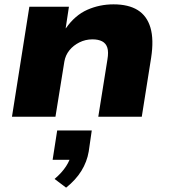

<svg xmlns="http://www.w3.org/2000/svg" viewBox="-20 -537 787 883"><path d="M35 0 115 -506H297L282 -407H283Q325 -467 381.5 -492Q438 -517 502 -517Q571 -517 613.5 -490.5Q656 -464 672 -409.5Q688 -355 675 -271L632 0H432L474 -263Q480 -298 473.5 -318Q467 -338 449.5 -347Q432 -356 405 -356Q373 -356 345 -342Q317 -328 299 -305.5Q281 -283 276 -254L235 0ZM284 326 231 286Q265 257 284 227.5Q303 198 306 175L335 198H222L243 63H402L388 160Q380 207 354.5 248.5Q329 290 284 326Z"/></svg>

Font: Nunito Sans 7pt SemiExpanded Black
Style: Italic
Weight: 900
Width: 6
Italic angle: -9°
Designer: Vernon Adams
Foundry: Vernon Adams
Version: Version 3.101;gftools[0.9.27]